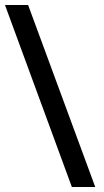

<svg xmlns="http://www.w3.org/2000/svg" viewBox="-38 -752 417 772"><path d="M-18 -732H75L345 0H251Z"/></svg>

Font: Rosario Light
Style: Bold Italic
Weight: 700
Italic angle: -8.05°
Version: Version 1.101; ttfautohint (v1.8.1.43-b0c9)